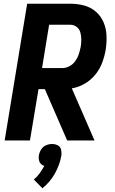

<svg xmlns="http://www.w3.org/2000/svg" viewBox="-20 -755 616 1032"><path d="M5 0H141L187 -276H221L341 0H488L366 -280Q402 -286 435 -305Q468 -324 492 -353.5Q516 -383 529 -417.5Q542 -452 548 -487Q554 -525 552.5 -563Q551 -601 537 -634.5Q523 -668 495.5 -692Q468 -716 432 -725.5Q396 -735 358 -735H126ZM206 -389 244 -622H358Q377 -622 392 -610.5Q407 -599 412 -580.5Q417 -562 417 -542.5Q417 -523 414 -504Q410 -484 403.5 -464Q397 -444 384.5 -426.5Q372 -409 353 -399Q334 -389 314 -389ZM208 257Q250 223 276 176Q302 129 310 80Q312 63 308 48Q304 33 290 26Q276 19 260 19Q243 19 227 26Q211 33 201.5 48Q192 63 189 80Q187 92 189 104Q191 116 198.5 124.5Q206 133 218 137Q207 157 193.5 176Q180 195 162 210Z"/></svg>

Font: Iosevka Sparkle Extrabold
Style: Italic
Weight: 800
Italic angle: -9°
Designer: Belleve Invis
Foundry: Belleve Invis
Version: Version 4.5.0; ttfautohint (v1.8.3)